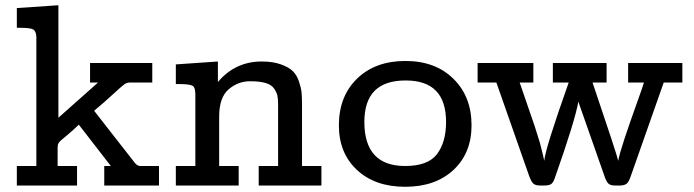

<svg xmlns="http://www.w3.org/2000/svg" viewBox="-20 -715 2674 740"><path d="M44.9 0V-75.2H120.1V-573.2Q119.1 -595.2 107.7 -601.6Q96.2 -607.9 56.2 -607.9H44.9V-684.1L205.1 -694.8V-261.2L357.9 -397H327.1V-472.2H566.9V-397H481Q468.8 -397 459 -389.9Q449.2 -382.8 415 -351.3Q380.9 -319.8 342.8 -288.1Q343.8 -287.1 419.4 -189.9Q495.1 -92.8 500 -86.9Q509.8 -74.7 522 -75.2H592.8V0H381.8V-75.2H407.2L284.2 -233.9H283.2Q261.2 -212.9 241.2 -196Q221.2 -179.2 215.1 -174.1Q209 -168.9 205.6 -163.1Q202.1 -157.2 202.1 -147V-75.2H276.9V0Z M657.7 0V-75.2H732.9V-352.1Q732.9 -377.9 721.9 -384.5Q710.9 -391.1 667 -391.1H657.7V-466.8L819.8 -478V-398.9Q886.7 -478 988.8 -478Q1031.7 -478 1062.3 -467Q1092.8 -456.1 1108.4 -440.9Q1124 -425.8 1132.3 -400.9Q1140.6 -376 1142.3 -358.4Q1144 -340.8 1144 -314.9V-75.2H1218.8V0H977.1V-75.2H1051.8V-313Q1051.8 -333 1049.3 -345.5Q1046.9 -357.9 1036.9 -373Q1026.9 -388.2 1003.9 -395Q981 -401.9 943.8 -401.9Q897.9 -401.9 861.3 -370.8Q824.7 -339.8 824.7 -265.1V-75.2H899.9V0Z M1286.1 -231.9Q1286.1 -343.8 1356.2 -411.9Q1426.3 -480 1542.5 -480Q1657.7 -480 1727.5 -411.4Q1797.4 -342.8 1797.4 -231.9Q1797.4 -125 1727.8 -60.1Q1658.2 4.9 1541.5 4.9Q1425.3 4.9 1355.7 -60.1Q1286.1 -125 1286.1 -231.9ZM1384.3 -245.1Q1384.3 -75.2 1541.5 -75.2Q1629.4 -75.2 1664.3 -121.1Q1699.2 -167 1699.2 -245.1Q1699.2 -404.8 1544.4 -404.8Q1543.9 -404.8 1543.5 -404.8Q1543 -404.8 1542.5 -404.8Q1384.3 -404.8 1384.3 -245.1Z M1820.8 -397V-472.2H2035.6V-397H1982.9L2041 -228L2061 -164.1L2072.8 -117.2L2077.6 -95.2Q2081.5 -142.1 2171.9 -397H2110.8V-472.2H2317.9V-397H2263.7Q2357.9 -119.1 2362.8 -95.2Q2366.7 -119.1 2386.7 -179.7Q2406.7 -240.2 2432.4 -311.5Q2458 -382.8 2461.9 -397H2400.9V-472.2H2609.9V-397H2538.1L2409.7 -32.2Q2402.8 -13.2 2395.3 -7.1Q2387.7 -1 2372.1 0H2352.1Q2334 0 2326.4 -6.1Q2318.8 -12.2 2312 -29.8L2209 -323.2Q2196.8 -251.5 2118.7 -29.8Q2112.8 -11.7 2104.7 -5.9Q2096.7 0 2077.6 0H2062Q2043.9 0 2035.9 -7.1Q2027.8 -14.2 2020 -35.2L1893.1 -397Z"/></svg>

Font: CMU Concrete
Style: Bold
Weight: 700
Version: Version 0.7.0